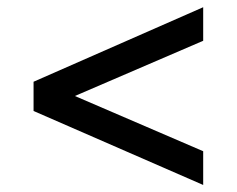

<svg xmlns="http://www.w3.org/2000/svg" viewBox="-20 -616 656 532"><path d="M543 -103.5 73 -308.5V-389.5L543 -596V-503L187.5 -350L543 -197Z"/></svg>

Font: Overpass Mono Medium
Style: Regular
Weight: 500
Monospace: yes
Designer: Delve Withrington, Dave Bailey
Foundry: Delve Fonts LLC
Version: Version 4.000